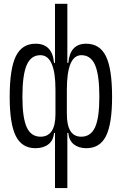

<svg xmlns="http://www.w3.org/2000/svg" viewBox="-20 -752 626 987"><path d="M423.8 9.8Q384.8 9.8 359.6 -10Q334.5 -29.8 331.1 -68.8H326.2V214.8H262.7V-68.8H257.8Q254.4 -29.8 228.5 -10Q202.6 9.8 162.1 9.8Q92.8 9.8 61.3 -52.7Q29.8 -115.2 29.8 -253.9Q29.8 -397.9 61.3 -462.6Q92.8 -527.3 163.1 -527.3Q249 -527.3 257.8 -428.7H262.7V-732.4H326.2V-428.7H331.1Q339.8 -527.3 422.9 -527.3Q493.2 -527.3 524.7 -462.6Q556.2 -397.9 556.2 -253.9Q556.2 -115.2 524.9 -52.7Q493.7 9.8 423.8 9.8ZM265.1 -291Q265.1 -468.3 187.5 -468.3Q139.2 -468.3 117.2 -417.5Q95.2 -366.7 95.2 -253.9Q95.2 -146.5 117.4 -97.9Q139.6 -49.3 188.5 -49.3Q265.1 -49.3 265.1 -166ZM323.7 -166Q323.7 -49.3 397.5 -49.3Q446.8 -49.3 468.8 -97.9Q490.7 -146.5 490.7 -253.9Q490.7 -366.7 468.8 -417.5Q446.8 -468.3 398.4 -468.3Q323.7 -468.3 323.7 -291Z"/></svg>

Font: Cascadia Mono PL Light
Style: Regular
Weight: 300
Monospace: yes
Designer: Aaron Bell
Foundry: Saja Typeworks
Version: Version 2404.023; ttfautohint (v1.8.4)